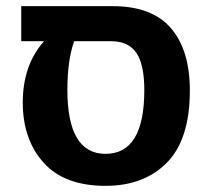

<svg xmlns="http://www.w3.org/2000/svg" viewBox="-20 -587 681 624"><path d="M346 -567Q474 -567 535.5 -495.5Q597 -424 597 -293Q597 -134 522.5 -58.5Q448 17 323 17Q189 17 121.5 -58.5Q54 -134 54 -254Q54 -375 123 -453H49V-567ZM323 -87Q449 -87 449 -294Q449 -378 423 -415.5Q397 -453 342 -453H221Q199 -391 199 -295Q199 -87 323 -87Z"/></svg>

Font: FiraGO SemiBold
Style: Regular
Weight: 600
Designer: bBox Type
Foundry: bBox Type GmbH
Version: Version 1.001;PS 001.001;hotconv 1.0.88;makeotf.lib2.5.64775